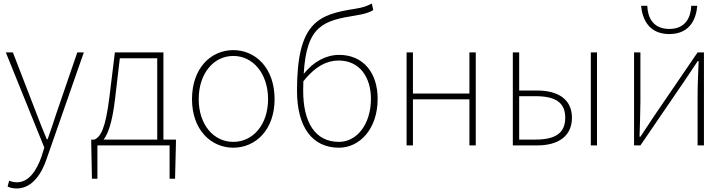

<svg xmlns="http://www.w3.org/2000/svg" viewBox="-20 -824 4114 1088"><path d="M74 244C165 244 218 156 245 74L455 -527H418L300 -183C285 -138 267 -82 250 -35H245C225 -82 203 -138 186 -183L53 -527H13L231 12L216 61C187 145 142 209 76 209C60 209 43 205 32 200L23 233C36 240 56 244 74 244Z M532 0H941V189H972L977 -13V-33H906V-527H631L600 -274C577 -88 549 -50 516 -33H497V-13L501 189H532ZM567 -33C589 -61 616 -121 633 -272L659 -494H871V-33Z M1302 13C1428 13 1536 -88 1536 -262C1536 -439 1428 -540 1302 -540C1176 -540 1068 -439 1068 -262C1068 -88 1176 13 1302 13ZM1302 -20C1190 -20 1106 -118 1106 -262C1106 -407 1190 -507 1302 -507C1414 -507 1499 -407 1499 -262C1499 -118 1414 -20 1302 -20Z M1901 13C2017 13 2120 -92 2120 -264C2120 -412 2038 -513 1902 -513C1829 -513 1757 -476 1701 -405C1717 -685 1817 -707 1999 -737C2040 -744 2067 -750 2095 -767L2087 -804C2056 -789 2046 -783 1991 -774C1786 -742 1663 -700 1663 -311C1663 -101 1751 13 1901 13ZM1699 -363C1770 -453 1837 -481 1899 -481C2019 -481 2082 -385 2082 -264C2082 -120 2002 -20 1901 -20C1764 -20 1698 -133 1698 -310Z M2284 0H2320V-261H2640V0H2676V-527H2640V-294H2320V-527H2284Z M2886 0H3024C3147 0 3221 -55 3221 -157C3221 -258 3147 -311 3024 -311H2922V-527H2886ZM2922 -33V-279H3013C3128 -279 3183 -243 3183 -157C3183 -70 3128 -33 3013 -33ZM3328 0H3363V-527H3328Z M3573 0H3609L3857 -363C3879 -396 3912 -445 3934 -478H3939C3936 -407 3933 -336 3933 -277V0H3969V-527H3933L3685 -164C3663 -131 3631 -82 3609 -49H3604C3606 -120 3609 -191 3609 -249V-527H3573ZM3773 -631C3894 -631 3926 -724 3931 -791H3897C3895 -727 3865 -660 3773 -660C3679 -660 3650 -727 3648 -791H3613C3619 -724 3651 -631 3773 -631Z"/></svg>

Font: Harano Aji Gothic KR ExtraLight
Style: Regular
Weight: 250
Foundry: Masamichi Hosoda
Version: HaranoAjiGothicKR-ExtraLight version 20220220;ttx 4.29.1